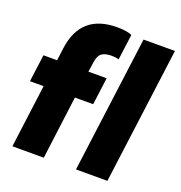

<svg xmlns="http://www.w3.org/2000/svg" viewBox="-143 -936 995 1058"><g transform="rotate(20 354.0 -407.0)"><path d="M307.1 -585 298.8 -529.8H405.8L384.8 -370.1H277.8L230 0H45.9L94.2 -370.1H14.2L35.2 -529.8H115.2L125 -605Q153.3 -814 365.2 -814Q426.8 -814 452.1 -799.8L432.1 -649.9Q417.5 -655.8 387.2 -655.8Q351.6 -655.8 331.8 -641.1Q312 -626.5 307.1 -585ZM418.9 0 523.9 -799.8H708L603 0Z"/></g></svg>

Font: Cooper Hewitt
Style: Heavy Italic
Weight: 714
Designer: Village Type and Design LLC
Foundry: Cooper Hewitt Smithsonian Design Museum
Version: 1.000